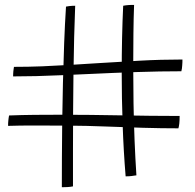

<svg xmlns="http://www.w3.org/2000/svg" viewBox="-20 -762 796 784"><path d="M33.5 -450Q33.5 -455.5 33.8 -460.8Q34 -466 34.5 -471Q35 -476 35.8 -480.8Q36.5 -485.5 37 -489Q95 -489 152 -491.2Q209 -493.5 265.8 -497Q322.5 -500.5 378.5 -504Q464 -509.5 550.2 -514.2Q636.5 -519 725 -519Q725 -513 724.8 -506.8Q724.5 -500.5 724 -494.2Q723.5 -488 722.8 -482.2Q722 -476.5 720.5 -471Q634.5 -471 538 -467.8Q441.5 -464.5 347 -460Q289.5 -457.5 234 -455Q178.5 -452.5 128 -451.2Q77.5 -450 33.5 -450ZM708.5 -238Q640 -238 563.8 -240.2Q487.5 -242.5 410 -245.5Q334 -248.5 259.8 -249Q185.5 -249.5 119.5 -249.5Q90.5 -249.5 64 -249.2Q37.5 -249 13 -248Q13 -253.5 13.2 -259Q13.5 -264.5 14 -269.5Q14.5 -274.5 15.2 -279.8Q16 -285 17 -290.5Q69 -292.5 121.2 -293Q173.5 -293.5 225.5 -293.5Q287.5 -293.5 349.2 -292.8Q411 -292 472 -291Q533 -290 593.5 -289.2Q654 -288.5 713.5 -288.5Q713.5 -280 713.2 -272.2Q713 -264.5 712.2 -258Q711.5 -251.5 710.5 -246.5Q709.5 -241.5 708.5 -238ZM232.5 2.5Q232.5 -48 232.8 -116Q233 -184 234 -262.5Q235 -341 237 -423.5Q239 -506 242 -585.8Q245 -665.5 249.5 -735Q257 -736.5 263.2 -737.2Q269.5 -738 275.2 -738.2Q281 -738.5 287 -738.5Q284.5 -680.5 282.8 -610.2Q281 -540 280 -462.8Q279 -385.5 278.5 -305.8Q278 -226 278 -148.5Q278 -71 278 -1Q273 0 267.5 0.8Q262 1.5 256.2 1.8Q250.5 2 244.5 2.2Q238.5 2.5 232.5 2.5ZM493 -42Q484.5 -145 480.8 -253.2Q477 -361.5 477 -465.5Q477 -538.5 478.5 -607.5Q480 -676.5 483 -738.5Q488.5 -739.5 493.2 -740.2Q498 -741 503 -741.2Q508 -741.5 514 -741.8Q520 -742 527.5 -742Q525.5 -689 524.8 -625.5Q524 -562 524 -493Q524 -419 525.2 -341.8Q526.5 -264.5 529.5 -189.2Q532.5 -114 537 -46Q532.5 -45.5 527.5 -44.8Q522.5 -44 517 -43.2Q511.5 -42.5 505.5 -42.2Q499.5 -42 493 -42Z"/></svg>

Font: Grandstander Thin Thin
Style: Regular
Weight: 250
Version: Version 1.200